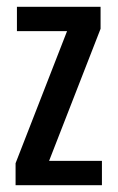

<svg xmlns="http://www.w3.org/2000/svg" viewBox="-20 -547 348 567"><path d="M26 0V-65L178 -455H30V-527H277V-462L125 -72H281V0Z"/></svg>

Font: Mona Sans Condensed Medium
Style: Regular
Weight: 500
Width: 3
Designer: Deni Anggara
Foundry: GitHub
Version: Version 1.001; ttfautohint (v1.8.4.7-5d5b);gftools[0.9.31]